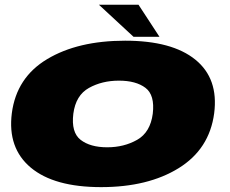

<svg xmlns="http://www.w3.org/2000/svg" viewBox="-20 -764 944 788"><path d="M395 4Q587.5 4 713.5 -74Q839.5 -152 859 -299Q877.5 -441.5 781.8 -519.2Q686 -597 493.5 -597Q300 -597 173.8 -521.5Q47.5 -446 28.5 -299Q10.5 -156.5 106.2 -76.2Q202 4 395 4ZM420 -159.5Q350.5 -159.5 311 -190Q271.5 -220.5 281 -297.5Q291 -373 344.8 -403Q398.5 -433 468 -433Q538 -433 577 -403.5Q616 -374 607 -297.5Q597 -221 543 -190.2Q489 -159.5 420 -159.5ZM528 -613H634.5L548.5 -744.5H386Z"/></svg>

Font: Anybody Expanded Black
Style: Italic
Weight: 900
Width: 7
Italic angle: -10°
Version: Version 1.113;gftools[0.9.25]